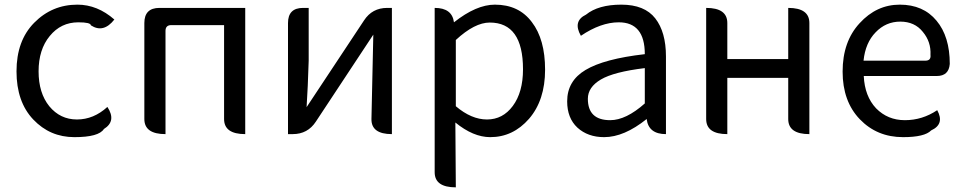

<svg xmlns="http://www.w3.org/2000/svg" viewBox="-20 -577 4148 826"><path d="M442 -117Q482 -56 427 -22Q405 13 300 13Q195 13 123 -63Q51 -139 51 -270Q51 -402 127 -479Q204 -557 313 -557Q399 -557 472 -493Q425 -433 371 -468Q370 -481 317 -481Q242 -481 194 -422Q146 -364 146 -270Q146 -177 192 -120Q239 -63 311 -63Q383 -63 442 -117Z M692 0Q601 0 601 -65V-478Q601 -543 666 -543H1035V0Q944 0 944 -65V-469H717Q692 -469 692 -444V0Z M1219 0V-478Q1219 -543 1284 -543H1308V-316L1304 -208L1299 -116L1546 -489Q1581 -543 1646 -543H1666V0Q1577 0 1578 -65L1586 -428L1339 -54Q1304 0 1239 0Z M1941 229Q1850 229 1850 164V-543Q1925 -543 1933 -481Q2029 -557 2109 -557Q2212 -557 2268 -482Q2325 -408 2325 -277Q2325 -146 2256 -66Q2187 13 2089 13Q2016 13 1939 -50L1941 229ZM1941 -120Q2008 -63 2075 -63Q2143 -63 2186 -121Q2230 -180 2230 -279Q2230 -480 2087 -480Q2022 -480 1941 -405Z M2579 13Q2509 13 2464 -28Q2420 -69 2420 -141Q2420 -229 2499 -276Q2579 -324 2754 -344Q2754 -481 2642 -481Q2565 -481 2479 -423Q2443 -486 2501 -514Q2554 -557 2653 -557Q2753 -557 2799 -498Q2845 -439 2845 -334V0Q2770 0 2762 -65Q2665 13 2579 13ZM2605 -60Q2673 -60 2754 -132V-284Q2621 -268 2565 -235Q2509 -202 2509 -152Q2509 -60 2605 -60Z M3109 0Q3018 0 3018 -65V-543Q3109 -543 3109 -478V-323H3371V-543Q3462 -543 3462 -478V0Q3371 0 3371 -65V-242H3109V0Z M3865 13Q3753 13 3679 -64Q3605 -141 3605 -269Q3605 -398 3678 -477Q3751 -557 3851 -557Q3952 -557 4009 -488Q4066 -420 4066 -302Q4062 -250 4010 -250H3696Q3700 -163 3749 -111Q3799 -60 3873 -60Q3948 -60 4012 -103Q4045 -43 3986 -16Q3958 13 3865 13ZM3695 -316H3961Q3986 -316 3983 -341Q3986 -397 3950 -440Q3915 -484 3853 -484Q3791 -484 3747 -438Q3703 -393 3695 -316Z"/></svg>

Font: Swei Toothpaste CJK TC
Style: Regular
Weight: 400
Version: Version 1.0